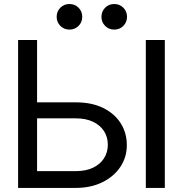

<svg xmlns="http://www.w3.org/2000/svg" viewBox="-20 -918 894 938"><path d="M161.1 -722.7H68.4V0H350.6Q423.8 0 480 -27.6Q536.1 -55.2 567.9 -102.5Q599.6 -149.9 599.6 -209Q599.6 -268.6 569.8 -315.7Q540 -362.8 484.4 -390.4Q428.7 -418 350.6 -418H161.1ZM350.6 -339.8Q399.4 -339.8 434.3 -323.2Q469.2 -306.6 488 -277.6Q506.8 -248.5 506.8 -210.9Q506.8 -173.8 488 -144.5Q469.2 -115.2 434.3 -98.6Q399.4 -82 350.6 -82H161.1V-339.8ZM785.2 -722.7H692.4V0H785.2ZM475.6 -835.9Q475.6 -809.6 493.7 -791.5Q511.7 -773.4 538.1 -773.4Q564.5 -773.4 582.5 -791.5Q600.6 -809.6 600.6 -835.9Q600.6 -862.3 582.5 -880.4Q564.5 -898.4 538.1 -898.4Q511.7 -898.4 493.7 -880.4Q475.6 -862.3 475.6 -835.9ZM256.8 -835.9Q256.8 -809.6 274.9 -791.5Q293 -773.4 319.3 -773.4Q345.7 -773.4 363.8 -791.5Q381.8 -809.6 381.8 -835.9Q381.8 -862.3 363.8 -880.4Q345.7 -898.4 319.3 -898.4Q293 -898.4 274.9 -880.4Q256.8 -862.3 256.8 -835.9Z"/></svg>

Font: Giphurs
Style: Regular
Weight: 400
Version: Version 2.010